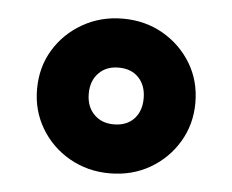

<svg xmlns="http://www.w3.org/2000/svg" viewBox="-36 -762 506 418"><g transform="rotate(5 217.5 -553.0)"><path d="M217 -384Q169 -384 129.5 -406.5Q90 -429 67 -467.5Q44 -506 44 -553Q44 -601 67 -639Q90 -677 129.5 -699.5Q169 -722 217 -722Q266 -722 305 -699.5Q344 -677 367 -639Q390 -601 390 -553Q390 -506 367 -467.5Q344 -429 305 -406.5Q266 -384 217 -384ZM217 -491Q245 -491 261 -508Q277 -525 277 -553Q277 -581 261 -598Q245 -615 217 -615Q190 -615 173.5 -598Q157 -581 157 -553Q157 -525 173.5 -508Q190 -491 217 -491Z"/></g></svg>

Font: Special Gothic Expanded One
Style: Regular
Weight: 400
Designer: Alistair McCready
Foundry: Monolith
Version: Version 1.010; ttfautohint (v1.8.4.7-5d5b)